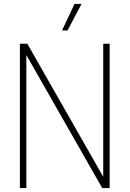

<svg xmlns="http://www.w3.org/2000/svg" viewBox="-20 -964 664 984"><path d="M82 0V-740H120L525 -30H509V-740H542V0H504L99 -710H115V0ZM298 -808 362 -944H398L326 -808Z"/></svg>

Font: Encode Sans Condensed Thin
Style: Regular
Weight: 100
Width: 3
Designer: Multiple Designers
Foundry: Impallari Type
Version: Version 3.002